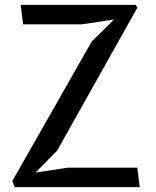

<svg xmlns="http://www.w3.org/2000/svg" viewBox="-20 -770 640 790"><path d="M545 -80 555 0H40.5L30.5 -25L358 -600L450 -690L317.5 -670H75L65 -750H538L545.5 -739L215 -150L126 -60L258.5 -80Z"/></svg>

Font: B612
Style: Regular
Weight: 400
Designer: Nicolas Chauveau, Thomas Paillot, Jonathan Favre-Lamarine, Jean-Luc Vinot
Foundry: AIRBUS
Version: Version 1.008